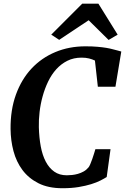

<svg xmlns="http://www.w3.org/2000/svg" viewBox="-20 -1000 669 1028"><path d="M36.6 -309.1Q35.6 -411.6 65.4 -493.7Q95.2 -575.7 148.9 -633.1Q202.6 -690.4 276.4 -721.2Q350.1 -752 437.5 -752Q474.6 -752 502 -749.5Q529.3 -747.1 549.6 -743.7Q569.8 -740.2 584.5 -736.1Q599.1 -731.9 611.8 -729L629.4 -724.1L598.1 -535.6H503.9L488.3 -675.8Q474.1 -682.6 456.8 -687Q439.5 -691.4 417 -691.4Q374.5 -691.4 340.8 -674.6Q307.1 -657.7 281.5 -629.4Q255.9 -601.1 237.8 -563.5Q219.7 -525.9 208.3 -484.4Q196.8 -442.9 191.9 -400.1Q187 -357.4 188 -318.8Q189.5 -263.2 198.2 -216.1Q207 -168.9 225.1 -134.5Q243.2 -100.1 270.8 -80.8Q298.3 -61.5 337.4 -61.5Q349.6 -61.5 365.2 -63Q380.9 -64.5 397 -69.1Q413.1 -73.7 428 -82Q442.9 -90.3 454.1 -104Q458 -108.4 463.4 -121.1Q468.8 -133.8 474.1 -148.9Q479.5 -164.1 483.9 -178.7Q488.3 -193.4 490.7 -201.2H571.8L551.3 -52.2Q538.1 -43.9 517.6 -33.4Q497.1 -22.9 468 -13.9Q439 -4.9 400.9 1.5Q362.8 7.8 314.5 7.8Q238.8 7.8 186 -18.8Q133.3 -45.4 100.3 -89.6Q67.4 -133.8 52.2 -190.9Q37.1 -248 36.6 -309.1ZM254.4 -814.5 420.4 -980.5H506.8L609.9 -814.5L561.5 -786.1L454.6 -891.6L296.9 -786.6Z"/></svg>

Font: Merriweather Bold
Style: Italic
Weight: 700
Italic angle: -7°
Designer: Eben Sorkin ( eben@eyebytes.com )
Foundry: Eben Sorkin ( eben@eyebytes.com )
Version: Version 1.5; ttfautohint (v0.97) -l 13 -r 13 -G 200 -x 24 -f